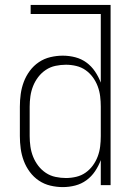

<svg xmlns="http://www.w3.org/2000/svg" viewBox="-20 -755 540 783"><path d="M236 8Q211 8 185.5 2Q160 -4 138.5 -18.5Q117 -33 101.5 -54Q86 -75 77 -99Q68 -123 64.5 -148.5Q61 -174 61 -200V-320Q61 -346 64.5 -371.5Q68 -397 77 -421Q86 -445 101.5 -466Q117 -487 138.5 -501.5Q160 -516 185.5 -522Q211 -528 236 -528Q262 -528 287 -521.5Q312 -515 332.5 -500Q353 -485 367.5 -463.5Q382 -442 391 -418V-698H105V-735H431V0H391V-102Q382 -78 367.5 -56.5Q353 -35 332.5 -20Q312 -5 287 1.5Q262 8 236 8ZM249 -29Q270 -29 291 -34Q312 -39 329 -51Q346 -63 358.5 -80Q371 -97 378.5 -117Q386 -137 388.5 -158Q391 -179 391 -200V-320Q391 -341 388.5 -362Q386 -383 378.5 -403Q371 -423 358.5 -440Q346 -457 329 -469Q312 -481 291 -486Q270 -491 249 -491Q228 -491 206.5 -486.5Q185 -482 167 -470Q149 -458 136 -441Q123 -424 115 -404Q107 -384 104 -362.5Q101 -341 101 -320V-200Q101 -179 104 -157.5Q107 -136 115 -116Q123 -96 136 -79Q149 -62 167 -50Q185 -38 206.5 -33.5Q228 -29 249 -29Z"/></svg>

Font: Zed Sans Extralight
Style: Regular
Weight: 200
Designer: Belleve Invis
Foundry: Belleve Invis
Version: Version 1.0.0; ttfautohint (v1.8.4)